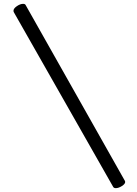

<svg xmlns="http://www.w3.org/2000/svg" viewBox="-20 -771 710 997"><path d="M51 -709Q50 -711 50 -715Q50 -727 67.5 -739Q85 -751 100 -751Q110 -751 113 -745L629 169Q630 171 630 174Q630 184 613 195Q596 206 581 206Q572 206 568 200Z"/></svg>

Font: Marmelad
Style: Regular
Weight: 400
Designer: Manvel Shmavonyan
Foundry: Cyreal
Version: Version 1.001;PS 001.001;hotconv 1.0.88;makeotf.lib2.5.64775